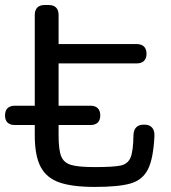

<svg xmlns="http://www.w3.org/2000/svg" viewBox="-51 -736 675 756"><path d="M85.9 -203.1V-677.2Q85.9 -696.3 95.9 -706.3Q106 -716.3 125 -716.3H140.6Q159.7 -716.3 169.7 -706.3Q179.7 -696.3 179.7 -677.2V-562.5H486.8Q505.9 -562.5 515.9 -552.7Q525.9 -543 525.9 -524.4V-523.9Q525.9 -505.9 515.9 -496.1Q505.9 -486.3 486.8 -486.3H179.7V-203.1Q179.7 -146 189.9 -120.6Q200.2 -95.2 228.8 -86.7Q257.3 -78.1 321.8 -78.1Q396 -78.1 424.1 -84.2Q452.1 -90.3 462.9 -115.2Q473.6 -140.1 474.6 -204.6Q475.1 -224.1 485.4 -234.6Q495.6 -245.1 514.2 -245.1H518.6Q537.6 -245.1 547.9 -233.4Q558.1 -221.7 557.1 -200.2Q552.7 -111.3 531.7 -69.6Q510.7 -27.8 464.1 -13.9Q417.5 0 321.8 0Q232.9 0 182.4 -17.8Q131.8 -35.6 108.9 -79.3Q85.9 -123 85.9 -203.1ZM304.7 -243.7H7.8Q-11.2 -243.7 -21.2 -253.2Q-31.2 -262.7 -31.2 -281.7Q-31.2 -300.3 -21.2 -310.1Q-11.2 -319.8 7.8 -319.8H304.7Q323.7 -319.8 333.7 -310.1Q343.8 -300.3 343.8 -281.7Q343.8 -262.7 333.7 -253.2Q323.7 -243.7 304.7 -243.7Z"/></svg>

Font: Gyrochrome
Style: Regular
Weight: 400
Designer: David Moles
Foundry: David Moles
Version: Version 1.005;Glyphs 3.2.3 (3260)